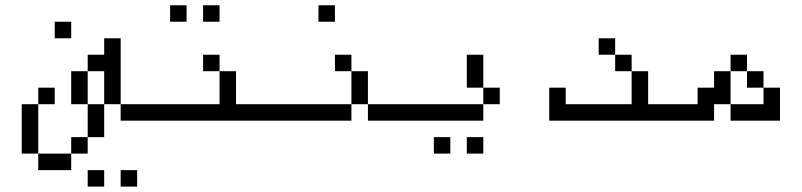

<svg xmlns="http://www.w3.org/2000/svg" viewBox="-20 -645 3040 728"><path d="M375 62.5V0H312.5V62.5ZM500 62.5V0H437.5V62.5ZM500 -187.5V-250H437.5V-187.5ZM187.5 -250V-312.5H125V-250H62.5V-62.5H125V0H250V-62.5H125V-250ZM250 -500V-562.5H187.5V-500ZM250 -62.5H312.5V-125H250ZM312.5 -125H375Q375 -125 375 -250H312.5Q312.5 -250 312.5 -125ZM312.5 -250Q312.5 -250 312.5 -375H250Q250 -375 250 -250ZM375 -250H437.5Q437.5 -250 437.5 -500H375V-437.5H312.5V-375H375Q375 -375 375 -250Z M1000 -187.5V-250H875Q875 -250 875 -375H812.5Q812.5 -375 812.5 -250H500V-187.5ZM687.5 -562.5V-625H625V-562.5ZM812.5 -562.5V-625H750V-562.5ZM812.5 -375V-437.5H750V-375Z M1500 -187.5V-250H1375V-187.5ZM1250 -562.5V-625H1187.5V-562.5ZM1312.5 -250H1000V-187.5H1312.5ZM1312.5 -250H1375Q1375 -250 1375 -375H1312.5Q1312.5 -375 1312.5 -250ZM1312.5 -375V-437.5H1250V-375Z M1687.5 -62.5V-125H1625V-62.5ZM1812.5 -62.5V-125H1750V-62.5ZM1875 -250V-312.5H1812.5V-250H1500V-187.5H1812.5V-250ZM1812.5 -312.5Q1812.5 -312.5 1812.5 -437.5H1750Q1750 -437.5 1750 -312.5Z M2500 -187.5V-250H2437.5Q2437.5 -250 2437.5 -375H2375Q2375 -375 2375 -250H2125V-312.5H2062.5Q2062.5 -312.5 2062.5 -187.5ZM2375 -375V-437.5H2312.5V-375ZM2312.5 -437.5V-500H2250V-437.5Z M2687.5 -250H2750V-187.5H2937.5Q2937.5 -187.5 2937.5 -312.5H2875V-250H2750Q2750 -250 2750 -375H2687.5V-312.5H2625V-250H2500V-187.5H2687.5ZM2875 -312.5V-375H2812.5V-312.5ZM2750 -375H2812.5V-437.5H2750Z"/></svg>

Font: UnifontExMono
Style: Regular
Weight: 500
Version: Version 15.0.06